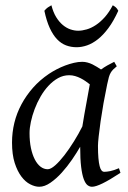

<svg xmlns="http://www.w3.org/2000/svg" viewBox="-20 -693 490 733"><path d="M294.4 -210.4Q297.9 -232.4 302 -256.1Q306.2 -279.8 310.3 -301.8Q314.5 -323.7 317.6 -342Q320.8 -360.4 322.8 -371.1Q315.4 -377 306.6 -383.1Q297.9 -389.2 287.8 -394.3Q277.8 -399.4 266.8 -402.6Q255.9 -405.8 244.1 -405.8Q221.7 -405.8 201.9 -394.8Q182.1 -383.8 165.3 -365.7Q148.4 -347.7 135 -324.5Q121.6 -301.3 112.3 -276.6Q103 -252 97.9 -228Q92.8 -204.1 92.8 -185.1Q92.8 -153.3 98.1 -127.9Q103.5 -102.5 112.8 -84.5Q122.1 -66.4 134.8 -56.6Q147.5 -46.9 162.1 -46.9Q173.8 -46.9 190.7 -61.8Q207.5 -76.7 225.8 -100.3Q244.1 -124 262.2 -153.1Q280.3 -182.1 294.4 -210.4ZM439.9 -33.2Q397.5 -5.4 371.3 7.3Q345.2 20 331.1 20Q322.3 20 314.2 13.9Q306.2 7.8 299.8 -9Q293.5 -25.9 289.8 -55.7Q286.1 -85.4 286.1 -132.8Q273.4 -110.4 255.1 -83.7Q236.8 -57.1 215.8 -33.9Q194.8 -10.7 172.6 4.6Q150.4 20 129.9 20Q113.8 20 95.5 10.7Q77.1 1.5 61.8 -18.8Q46.4 -39.1 36.1 -71Q25.9 -103 25.9 -148.9Q25.9 -187.5 34.9 -224.4Q43.9 -261.2 62 -294.9Q80.1 -328.6 106.2 -358.2Q132.3 -387.7 167 -411.1Q180.2 -419.9 196 -428.2Q211.9 -436.5 228.8 -442.9Q245.6 -449.2 262.2 -453.1Q278.8 -457 293.9 -457Q304.2 -457 314 -454.3Q323.7 -451.7 332.8 -447.3Q341.8 -442.9 350.1 -437.7Q358.4 -432.6 365.7 -427.7Q377 -436 389.6 -443.1Q402.3 -450.2 416 -457L425.8 -439.9Q417.5 -433.1 412.1 -427.7Q406.7 -422.4 402.6 -415.3Q398.4 -408.2 395.5 -397.9Q392.6 -387.7 389.2 -371.1Q381.8 -335.9 375.2 -299.1Q368.7 -262.2 364 -229.5Q359.4 -196.8 356.7 -171.9Q354 -147 354 -136.2Q354 -108.4 355.7 -89.4Q357.4 -70.3 360.4 -58.8Q363.3 -47.4 367.7 -42.2Q372.1 -37.1 377.9 -37.1Q387.7 -37.1 401.1 -39.8Q414.6 -42.5 434.1 -50.8ZM431.6 -651.9Q413.6 -612.3 393.8 -585.7Q374 -559.1 353.5 -543Q333 -526.9 312.5 -519.8Q292 -512.7 272.5 -512.7Q251 -512.7 232.2 -519.8Q213.4 -526.9 197.8 -543.2Q182.1 -559.6 169.9 -586.2Q157.7 -612.8 149.4 -651.9Q156.2 -660.2 162.6 -664.6Q168.9 -668.9 176.3 -672.9Q183.1 -646 194.6 -627.4Q206.1 -608.9 220 -597.4Q233.9 -585.9 249 -580.8Q264.2 -575.7 278.3 -575.7Q293.5 -575.7 311 -580.8Q328.6 -585.9 345.9 -597.4Q363.3 -608.9 379.9 -627.4Q396.5 -646 410.6 -672.9Q417.5 -668.9 422.1 -665Q426.8 -661.1 431.6 -651.9Z"/></svg>

Font: Gentium Plus Afr
Style: Italic
Weight: 400
Italic angle: -8°
Designer: J. Victor Gaultney, Annie Olsen, Iska Routamaa, Becca Hirsbrunner
Foundry: SIL International
Version: Version 5.000